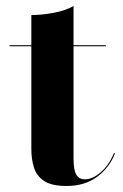

<svg xmlns="http://www.w3.org/2000/svg" viewBox="-20 -610 409 637"><path d="M361.5 -101Q343 -53.5 302 -23.2Q261 7 200.5 7Q152 7 127 -9.2Q102 -25.5 93 -53.2Q84 -81 84 -116V-456.5H11.5V-460H84V-560Q118 -560 158 -567.5Q198 -575 224 -590V-460H331V-456.5H224V-84Q224 -46.5 233 -30.8Q242 -15 262 -15Q286.5 -15 313.8 -38Q341 -61 358 -102Z"/></svg>

Font: Bodoni* 48pt
Style: Bold
Weight: 700
Version: Version 2.3